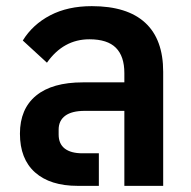

<svg xmlns="http://www.w3.org/2000/svg" viewBox="-20 -605 622 625"><path d="M278.8 -585Q394 -585 452.6 -531Q511.2 -477.1 511.2 -371.1V0H384.8V-244.1H255.9Q213.9 -244.1 192.4 -228.3Q170.9 -212.4 170.9 -183.1V-167Q170.9 -136.7 190.9 -121.3Q210.9 -106 248 -106H301.8V0H232.9Q143.6 0 94.2 -43.7Q44.9 -87.4 44.9 -169.9Q44.9 -250.5 97.4 -293.7Q149.9 -336.9 250 -336.9H384.8V-367.2Q384.8 -421.9 357.2 -449.5Q329.6 -477.1 271 -477.1Q186.5 -477.1 132.8 -400.9L54.2 -473.1Q86.4 -525.4 143.6 -555.2Q200.7 -585 278.8 -585Z"/></svg>

Font: Anuphan SemiBold
Style: Bold
Weight: 600
Designer: Mike Abbink, Paul van der Laan, Pieter van Rosmalen, Mint Tantisuwanna
Foundry: Bold Monday; Cadson Demak
Version: Version 3.002;hotconv 1.0.109;makeotfexe 2.5.65596